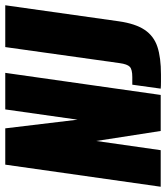

<svg xmlns="http://www.w3.org/2000/svg" viewBox="19 -660 632 730"><g transform="rotate(-90 335.0 -295.0)"><path d="M-10 0 74 -591H212L245 -316L284 -591H423L339 0H202L164 -245L129 0ZM417 1Q409 1 390 1Q371 1 363 0L378 -108H407Q436 -108 446 -117.5Q456 -127 460 -156L521 -591H680L619 -159Q610 -96 586.5 -61Q563 -26 522 -12.5Q481 1 417 1Z"/></g></svg>

Font: Alumni Sans Black
Style: Italic
Weight: 900
Italic angle: -8°
Version: Version 1.016